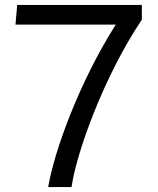

<svg xmlns="http://www.w3.org/2000/svg" viewBox="-20 -761 641 781"><path d="M271 0C291 -142 405 -455 557 -681V-741H50L43 -661H451C303 -428 201 -148 176 0Z"/></svg>

Font: Cheyenne Sans
Style: Regular
Weight: 400
Designer: The Public Sans project authors (U.S. Web Design System), Libre Franklin designed by Pablo Impallari and Rodrigo Fuenzal
Foundry: The Cheyenne Sans Project Authors
Version: Version 2.007